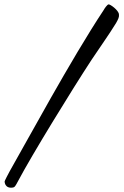

<svg xmlns="http://www.w3.org/2000/svg" viewBox="-20 -758 563 875"><path d="M522 -693C520 -712 482 -739 475 -738C469 -738 456 -719 453 -713C302 -485 104 -117 25 21C19 33 0 66 1 71C4 94 21 99 36 97C48 96 50 90 63 66C126 -53 306 -346 397 -485C434 -541 474 -596 509 -653C519 -671 524 -681 522 -693Z"/></svg>

Font: Mervale Script
Style: Regular
Weight: 400
Designer: Astigmatic (AOETI)
Foundry: Astigmatic (AOETI)
Version: Version 1.000